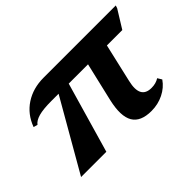

<svg xmlns="http://www.w3.org/2000/svg" viewBox="-92 -727 978 978"><g transform="rotate(-45 397.0 -238.5)"><path d="M51 0 270 -381H219Q159 -381 127 -372Q95 -363 82 -345L60 -351Q85 -419 141.5 -456Q198 -493 274 -493H794L789 -478L729 -381H618L570 -173Q545 -67 626 -67Q658 -67 681 -82L695 -59Q671 -24 630.5 -4Q590 16 543 16Q465 16 438 -30Q411 -76 433 -172L482 -381H343L233 0Z"/></g></svg>

Font: Platypi SemiBold
Style: Italic
Weight: 600
Italic angle: -13°
Designer: David Sargent
Foundry: Bolt Cutter Type
Version: Version 1.200; ttfautohint (v1.8.4.7-5d5b)